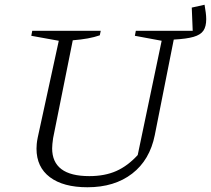

<svg xmlns="http://www.w3.org/2000/svg" viewBox="-20 -781 890 810"><path d="M349 9Q247 9 190.5 -33.5Q134 -76 134 -154Q134 -163 135 -174Q136 -185 139 -200L228 -609L112 -630L116 -651H405L401 -632Q378 -624 350.5 -619Q323 -614 287 -611L204 -198Q202 -184 201 -173.5Q200 -163 200 -155Q200 -97 239 -67.5Q278 -38 357 -38Q422 -38 470.5 -59.5Q519 -81 561 -127L662 -609L549 -630L553 -651H793L789 -749L843 -761Q846 -743 848 -728Q850 -713 850 -700Q850 -669 838 -651.5Q826 -634 796.5 -625.5Q767 -617 713 -614L633 -211Q612 -106 537.5 -48.5Q463 9 349 9Z"/></svg>

Font: Piazzolla Thin ExtraLight
Style: Italic
Weight: 250
Italic angle: -11.3°
Version: Version 2.005